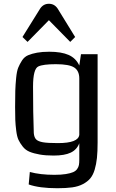

<svg xmlns="http://www.w3.org/2000/svg" viewBox="-20 -823 612 1017"><path d="M60 0ZM497 -536V-68Q497 -20 493.5 13.5Q490 47 481.5 75.5Q473 104 458.5 121.5Q444 139 419.5 152Q395 165 362.5 169.5Q330 174 284 174Q188 174 132 154L138 88Q193 103 268 103Q304 103 328.5 99Q353 95 367 89Q381 83 388.5 72.5Q396 62 398 51Q400 40 400 23V-64Q387 -30 354.5 -14.5Q322 1 264 1Q222 1 190.5 -4.5Q159 -10 137 -19Q115 -28 100.5 -46.5Q86 -65 78 -82Q70 -99 66 -130.5Q62 -162 61 -187Q60 -212 60 -256Q60 -311 61 -342.5Q62 -374 65.5 -410Q69 -446 76.5 -464.5Q84 -483 96.5 -502.5Q109 -522 129 -530.5Q149 -539 176.5 -544Q204 -549 241 -549Q305 -549 343.5 -532Q382 -515 400 -476L409 -536ZM400 -109V-407Q400 -448 373 -465.5Q346 -483 276 -483Q208 -483 183 -471Q155 -458 155 -364Q155 -223 159 -118Q161 -95 171.5 -84.5Q182 -74 207 -69.5Q232 -65 287 -65Q395 -65 400 -109ZM239 -716 126 -601 99 -627 193 -778Q210 -803 239 -803Q268 -803 285 -778L378 -627L352 -601Z"/></svg>

Font: Myanmar Chatu
Style: Regular
Weight: 400
Designer: Danh Hong
Foundry: Google Inc.
Version: Version 2.00 November 20, 2015